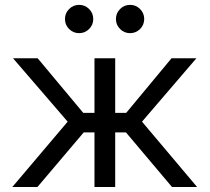

<svg xmlns="http://www.w3.org/2000/svg" viewBox="-20 -749 840 769"><path d="M29.3 0 251 -261.7 32.2 -515.6H130.9L313.5 -296.9H358.4V-515.6H441.4V-296.9H485.4L667 -515.6H766.6L548.8 -261.7L769.5 0H668.9L484.4 -218.8H441.4V0H358.4V-218.8H315.4L129.9 0ZM296.9 -616.2Q273.4 -616.2 256.8 -632.8Q240.2 -649.4 240.2 -672.9Q240.2 -696.3 256.8 -712.9Q273.4 -729.5 296.9 -729.5Q320.3 -729.5 336.9 -712.9Q353.5 -696.3 353.5 -672.9Q353.5 -649.4 336.9 -632.8Q320.3 -616.2 296.9 -616.2ZM501 -616.2Q477.5 -616.2 460.9 -632.8Q444.3 -649.4 444.3 -672.9Q444.3 -696.3 460.9 -712.9Q477.5 -729.5 501 -729.5Q524.4 -729.5 541 -712.9Q557.6 -696.3 557.6 -672.9Q557.6 -649.4 541 -632.8Q524.4 -616.2 501 -616.2Z"/></svg>

Font: Inter Display
Style: Regular
Weight: 400
Designer: Rasmus Andersson
Foundry: rsms
Version: Version 4.000;git-37864ae